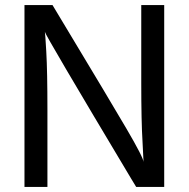

<svg xmlns="http://www.w3.org/2000/svg" viewBox="-20 -728 740 753"><path d="M624 5H514L494 -28Q156 -593 156 -603Q157 -603 161.5 -525.5Q166 -448 166 -296V5H76V-708H186Q434 -296 475 -225Q543 -109 543 -92V-91L539 -171Q534 -251 534 -405V-708H624Z"/></svg>

Font: LXGW 975 Gothic SC
Style: Regular
Weight: 400
Version: Version 2.01;February 25, 2021